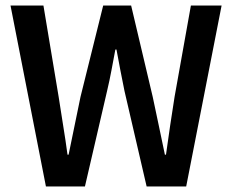

<svg xmlns="http://www.w3.org/2000/svg" viewBox="-20 -674 840 694"><path d="M146 0 18 -654H137L192 -324Q200 -271 208.5 -219Q217 -167 224 -115H228Q239 -167 249.5 -219.5Q260 -272 271 -324L353 -654H454L532 -324Q543 -273 554 -220Q565 -167 576 -115H580Q587 -167 595 -220Q603 -273 611 -324L670 -654H781L653 0H510L430 -345Q422 -383 415 -420.5Q408 -458 401 -495H397Q390 -458 383 -420.5Q376 -383 367 -345L287 0Z"/></svg>

Font: Mada SemiBold
Style: Regular
Weight: 600
Designer: Khaled Hosny
Version: Version 1.5